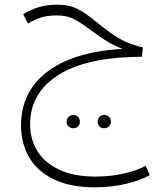

<svg xmlns="http://www.w3.org/2000/svg" viewBox="-20 -452 670 822"><path d="M621 298Q580 321 517.5 335.5Q455 350 385 350Q281 350 210 315.5Q139 281 104.5 221Q70 161 70 85Q70 -59 182 -144.5Q294 -230 504 -243Q462 -260 431 -279.5Q400 -299 366 -325Q323 -357 294 -371.5Q265 -386 223 -386Q187 -386 159 -378Q131 -370 100 -351L79 -391Q115 -413 150 -422.5Q185 -432 226 -432Q278 -432 314.5 -412.5Q351 -393 399 -353Q449 -312 490 -287.5Q531 -263 592 -249L587 -209L541 -208Q330 -200 219.5 -124Q109 -48 109 80Q109 145 140.5 195.5Q172 246 235 275Q298 304 389 304Q451 304 507.5 291.5Q564 279 604 258ZM265 69Q265 57 273.5 48.5Q282 40 294 40Q306 40 314 48.5Q322 57 322 69Q322 81 314 89Q306 97 294 97Q282 97 273.5 89Q265 81 265 69ZM398 69Q398 57 406 48.5Q414 40 426 40Q438 40 446.5 48.5Q455 57 455 69Q455 81 446.5 89Q438 97 426 97Q413 97 405.5 89Q398 81 398 69Z"/></svg>

Font: FiraGO ExtraLight
Style: Regular
Weight: 200
Designer: bBox Type
Foundry: bBox Type GmbH
Version: Version 1.001